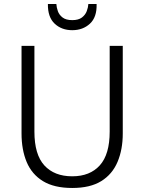

<svg xmlns="http://www.w3.org/2000/svg" viewBox="-20 -921 717 954"><path d="M339 13Q249 13 193.5 -21Q138 -55 112.5 -116Q87 -177 87 -258V-693H151V-267Q151 -153 200.5 -99Q250 -45 339 -45Q427 -45 476 -99.5Q525 -154 525 -267V-693H590V-258Q590 -178 564 -116.5Q538 -55 483 -21Q428 13 339 13ZM339 -771Q286 -771 251.5 -803.5Q217 -836 218 -901H260Q261 -884 267.5 -865.5Q274 -847 291 -834Q308 -821 339 -821Q370 -821 387 -834Q404 -847 411 -865.5Q418 -884 419 -901H460Q462 -836 427 -803.5Q392 -771 339 -771Z"/></svg>

Font: Ubuntu Sans Light
Style: Regular
Weight: 300
Designer: Dalton Maag Ltd
Foundry: Dalton Maag Ltd
Version: Version 1.006; ttfautohint (v1.8.4.7-5d5b)